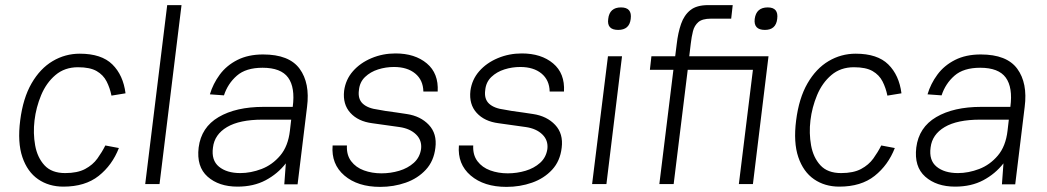

<svg xmlns="http://www.w3.org/2000/svg" viewBox="-20 -720 4097 751"><path d="M228 10Q171 10 129 -19Q87 -48 67.5 -105.5Q48 -163 59 -249Q70 -336 103.5 -394Q137 -452 186 -481Q235 -510 292 -510Q377 -510 419.5 -468Q462 -426 471 -355L416 -346Q410 -376 397 -401.5Q384 -427 358 -442Q332 -457 285 -457Q233 -457 197 -426.5Q161 -396 141 -348Q121 -300 115 -249Q109 -199 117.5 -151.5Q126 -104 154 -73.5Q182 -43 235 -43Q283 -43 313 -59Q343 -75 361 -100Q379 -125 392 -151L445 -141Q419 -74 366 -32Q313 10 228 10Z M634 -700H690L604 0H548Z M909 10Q836 10 792 -29Q748 -68 757 -143Q767 -222 835 -262Q903 -302 1011 -302H1125Q1135 -378 1107 -416.5Q1079 -455 1007 -455Q942 -455 906.5 -424Q871 -393 856 -347L801 -351Q813 -392 839.5 -428Q866 -464 908.5 -485.5Q951 -507 1009 -507Q1111 -507 1152 -451Q1193 -395 1181 -302L1144 1H1092L1098 -81Q1066 -40 1019 -15Q972 10 909 10ZM920 -43Q961 -43 1003 -59Q1045 -75 1076 -111.5Q1107 -148 1114 -209L1119 -252H1007Q917 -252 868 -223Q819 -194 813 -143Q806 -93 836.5 -68Q867 -43 920 -43Z M1467 11Q1379 11 1327 -33.5Q1275 -78 1281 -151H1337Q1335 -114 1353.5 -89.5Q1372 -65 1403.5 -53.5Q1435 -42 1472 -42Q1508 -42 1541.5 -52Q1575 -62 1598.5 -83Q1622 -104 1627 -137Q1631 -171 1607.5 -194Q1584 -217 1543 -223Q1516 -227 1489.5 -230.5Q1463 -234 1436 -238Q1381 -245 1350.5 -278.5Q1320 -312 1326 -365Q1332 -409 1360.5 -441.5Q1389 -474 1433 -492.5Q1477 -511 1527 -511Q1603 -511 1649.5 -472Q1696 -433 1692 -362H1636Q1635 -407 1604 -432.5Q1573 -458 1521 -458Q1489 -458 1459 -448.5Q1429 -439 1408 -419Q1387 -399 1384 -368Q1379 -333 1399 -314.5Q1419 -296 1460 -291Q1468 -289 1488 -286Q1508 -283 1531 -280Q1554 -277 1571 -274Q1625 -266 1657.5 -231.5Q1690 -197 1683 -142Q1677 -90 1645.5 -56Q1614 -22 1567 -5.5Q1520 11 1467 11Z M1961 11Q1873 11 1821 -33.5Q1769 -78 1775 -151H1831Q1829 -114 1847.5 -89.5Q1866 -65 1897.5 -53.5Q1929 -42 1966 -42Q2002 -42 2035.5 -52Q2069 -62 2092.5 -83Q2116 -104 2121 -137Q2125 -171 2101.5 -194Q2078 -217 2037 -223Q2010 -227 1983.5 -230.5Q1957 -234 1930 -238Q1875 -245 1844.5 -278.5Q1814 -312 1820 -365Q1826 -409 1854.5 -441.5Q1883 -474 1927 -492.5Q1971 -511 2021 -511Q2097 -511 2143.5 -472Q2190 -433 2186 -362H2130Q2129 -407 2098 -432.5Q2067 -458 2015 -458Q1983 -458 1953 -448.5Q1923 -439 1902 -419Q1881 -399 1878 -368Q1873 -333 1893 -314.5Q1913 -296 1954 -291Q1962 -289 1982 -286Q2002 -283 2025 -280Q2048 -277 2065 -274Q2119 -266 2151.5 -231.5Q2184 -197 2177 -142Q2171 -90 2139.5 -56Q2108 -22 2061 -5.5Q2014 11 1961 11Z M2359 -646Q2364 -691 2409 -691Q2453 -691 2447 -646Q2442 -603 2398 -603Q2353 -603 2359 -646ZM2358 -500H2413L2352 0H2296Z M2528 -500H2621L2627 -548Q2632 -592 2644 -626.5Q2656 -661 2680.5 -680.5Q2705 -700 2750 -700H2846L2840 -647H2761Q2727 -647 2711.5 -633.5Q2696 -620 2690.5 -598Q2685 -576 2682 -550L2676 -500H2986L2925 0H2870L2925 -447H2670L2615 0H2559L2614 -447H2522ZM2932 -646Q2938 -691 2983 -691Q3026 -691 3020 -646Q3015 -603 2972 -603Q2927 -603 2932 -646Z M3263 10Q3206 10 3164 -19Q3122 -48 3102.5 -105.5Q3083 -163 3094 -249Q3105 -336 3138.5 -394Q3172 -452 3221 -481Q3270 -510 3327 -510Q3412 -510 3454.5 -468Q3497 -426 3506 -355L3451 -346Q3445 -376 3432 -401.5Q3419 -427 3393 -442Q3367 -457 3320 -457Q3268 -457 3232 -426.5Q3196 -396 3176 -348Q3156 -300 3150 -249Q3144 -199 3152.5 -151.5Q3161 -104 3189 -73.5Q3217 -43 3270 -43Q3318 -43 3348 -59Q3378 -75 3396 -100Q3414 -125 3427 -151L3480 -141Q3454 -74 3401 -32Q3348 10 3263 10Z M3716 10Q3643 10 3599 -29Q3555 -68 3564 -143Q3574 -222 3642 -262Q3710 -302 3818 -302H3932Q3942 -378 3914 -416.5Q3886 -455 3814 -455Q3749 -455 3713.5 -424Q3678 -393 3663 -347L3608 -351Q3620 -392 3646.5 -428Q3673 -464 3715.5 -485.5Q3758 -507 3816 -507Q3918 -507 3959 -451Q4000 -395 3988 -302L3951 1H3899L3905 -81Q3873 -40 3826 -15Q3779 10 3716 10ZM3727 -43Q3768 -43 3810 -59Q3852 -75 3883 -111.5Q3914 -148 3921 -209L3926 -252H3814Q3724 -252 3675 -223Q3626 -194 3620 -143Q3613 -93 3643.5 -68Q3674 -43 3727 -43Z"/></svg>

Font: Haskoy Light
Style: Italic
Weight: 300
Designer: Ertekin Erdin
Foundry: Ertekin Erdin
Version: Version 2.000; ttfautohint (v1.8.4.7-5d5b)